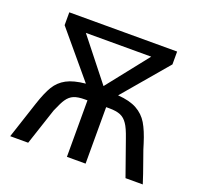

<svg xmlns="http://www.w3.org/2000/svg" viewBox="-102 -662 803 773"><g transform="rotate(20 300.0 -275.0)"><path d="M230 -303 69 -495V-550H531V-495L368 -303Q418.5 -299.5 449.2 -282.5Q480 -265.5 497.8 -235.8Q515.5 -206 531 -156Q535.5 -139 551 -96.5Q573.5 -34 584 0H510L457 -150Q443 -191 431 -208Q418.5 -227 400.5 -234.5Q382.5 -242 352 -242H339V0H259V-242H248Q218.5 -242 201 -234.8Q183.5 -227.5 171 -209Q162 -196.5 145 -157L93 0H16L68 -158Q85 -209.5 102.2 -237.8Q119.5 -266 149 -282Q178.5 -298 230 -303ZM440 -495H160L300 -318Z"/></g></svg>

Font: JuliaMono Black
Style: Regular
Weight: 900
Monospace: yes
Designer: cormullion
Foundry: corm
Version: Version 0.054; ttfautohint (v1.8.4)